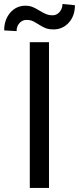

<svg xmlns="http://www.w3.org/2000/svg" viewBox="-56 -917 385 937"><path d="M183.1 0H89.4V-710.9H183.1ZM309.6 -891.6Q309.6 -838.9 279.5 -806.2Q249.5 -773.4 204.6 -773.4Q184.6 -773.4 169.9 -778.3Q155.3 -783.2 131.6 -798.3Q107.9 -813.5 97.4 -816.7Q86.9 -819.8 73.2 -819.8Q53.2 -819.8 39.1 -804.4Q24.9 -789.1 24.9 -765.1L-35.6 -768.6Q-35.6 -820.8 -6.1 -855Q23.4 -889.2 68.8 -889.2Q85.9 -889.2 99.6 -884.3Q113.3 -879.4 136.7 -865.2Q160.2 -851.1 172.6 -846.7Q185.1 -842.3 200.2 -842.3Q221.2 -842.3 235.1 -858.9Q249 -875.5 249 -897.5Z"/></svg>

Font: APIMedia Roboto
Style: Regular
Weight: 400
Designer: Google
Version: Version 2.137; 2017